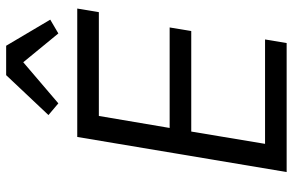

<svg xmlns="http://www.w3.org/2000/svg" viewBox="-188 -788 975 640"><g transform="rotate(-90 300.0 -467.5)"><path d="M47 0 164 -698H592L580 -626H234L194 -390H529L517 -318H182L141 -72H489L477 0ZM468 -935 555 -788 509 -761 413 -878 276 -761 237 -794 370 -935Z"/></g></svg>

Font: IBM Plex Mono
Style: Italic
Weight: 400
Italic angle: -9°
Monospace: yes
Designer: Mike Abbink, Paul van der Laan, Pieter van Rosmalen
Foundry: Bold Monday
Version: Version 2.3